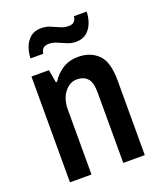

<svg xmlns="http://www.w3.org/2000/svg" viewBox="-135 -810 755 897"><g transform="rotate(-20 243.0 -361.5)"><path d="M57 0V-526H144L155 -462H161Q182 -496 215 -517Q248 -538 292 -538Q353 -538 391 -501Q429 -464 429 -372V0H322V-349Q322 -401 303 -421Q284 -441 251 -441Q215 -441 189.5 -408Q164 -375 164 -323V0ZM82 -607Q82 -633 91.5 -660Q101 -687 121.5 -705Q142 -723 175 -723Q200 -723 220 -714.5Q240 -706 260.5 -697Q281 -688 302 -688Q318 -688 327.5 -695.5Q337 -703 340 -723H403Q403 -697 393.5 -670Q384 -643 363.5 -625Q343 -607 309 -607Q286 -607 265 -616Q244 -625 224.5 -633.5Q205 -642 183 -642Q168 -642 158 -634Q148 -626 145 -607Z"/></g></svg>

Font: Archivo Narrow SemiBold
Style: Regular
Weight: 600
Designer: Hector Gatti
Foundry: Omnibus-Type
Version: Version 3.002